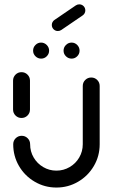

<svg xmlns="http://www.w3.org/2000/svg" viewBox="-20 -844 508 866"><path d="M77 -311.9Q61.1 -311.9 50 -323Q38.9 -334.1 38.9 -350V-480.4Q38.9 -496.3 50 -507.4Q61.1 -518.5 77 -518.5Q93 -518.5 104.1 -507.4Q115.2 -496.3 115.2 -480.4V-350Q115.2 -334.1 104.1 -323Q93 -311.9 77 -311.9ZM391.5 -494.4Q407.4 -494.4 418.5 -483.3Q429.6 -472.2 429.6 -456.3V-193.3Q429.6 -140 403.3 -95.2Q377 -50.4 332.2 -24.3Q287.4 1.9 234.4 1.9Q181.5 1.9 136.7 -24.3Q91.9 -50.4 65.7 -95.2Q39.6 -140 39.6 -193.3Q39.6 -209.3 50.7 -220.4Q61.9 -231.5 77.8 -231.5Q93.7 -231.5 104.8 -220.4Q115.9 -209.3 115.9 -193.3Q115.9 -160.7 131.9 -133.5Q147.8 -106.3 175 -90.4Q202.2 -74.4 234.4 -74.4Q266.7 -74.4 294.1 -90.4Q321.5 -106.3 337.4 -133.7Q353.3 -161.1 353.3 -193.3V-456.3Q353.3 -472.2 364.4 -483.3Q375.6 -494.4 391.5 -494.4ZM266.7 -615.6Q266.7 -630.4 277.4 -641.1Q288.1 -651.9 303 -651.9Q317.8 -651.9 328.3 -641.1Q338.9 -630.4 338.9 -615.6Q338.9 -600.7 328.3 -590.2Q317.8 -579.6 303 -579.6Q288.1 -579.6 277.4 -590.2Q266.7 -600.7 266.7 -615.6ZM129.3 -615.6Q129.3 -630.4 139.8 -641.1Q150.4 -651.9 165.2 -651.9Q180 -651.9 190.7 -641.1Q201.5 -630.4 201.5 -615.6Q201.5 -600.7 190.9 -590.2Q180.4 -579.6 165.6 -579.6Q150.7 -579.6 140 -590.2Q129.3 -600.7 129.3 -615.6ZM241.1 -704.1Q229.6 -704.1 221.7 -712Q213.7 -720 213.7 -731.5Q213.7 -738.5 216.9 -744.3Q220 -750 225.2 -753.7L321.9 -819.6Q329.3 -824.4 337.4 -824.4Q348.9 -824.4 356.9 -816.5Q364.8 -808.5 364.8 -797Q364.8 -790 361.7 -784.3Q358.5 -778.5 353.3 -774.8L256.7 -708.9Q249.6 -704.1 241.1 -704.1Z"/></svg>

Font: 26F Galaxy Sans
Style: Bold
Weight: 700
Designer: C₂₉H₂₅N₃O₅
Version: Version 1.100